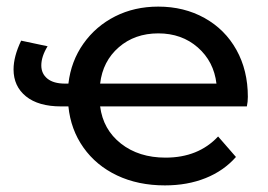

<svg xmlns="http://www.w3.org/2000/svg" viewBox="-20 -555 811 581"><path d="M727 -233C729 -242.3 730 -252 730 -262C730 -315.3 718.5 -362.7 695.5 -404C672.5 -445.3 640.3 -477.5 599 -500.5C557.7 -523.5 511 -535 459 -535C411 -535 367.5 -525.2 328.5 -505.5C289.5 -485.8 257.5 -458.3 232.5 -423C207.5 -387.7 192.3 -347.3 187 -302H177C153.7 -302 135.8 -307 123.5 -317C111.2 -327 105 -340.3 105 -357C105 -375 111.3 -394.3 124 -415L44 -432C28.7 -400 21 -371 21 -345C21 -311 33.5 -283.8 58.5 -263.5C83.5 -243.2 119 -233 165 -233H187C191.7 -186.3 206.8 -144.8 232.5 -108.5C258.2 -72.2 292.2 -44 334.5 -24C376.8 -4 425 6 479 6C524.3 6 565.3 -1.3 602 -16C638.7 -30.7 669.3 -52 694 -80L640 -142C600 -99.3 547 -78 481 -78C427 -78 382 -92.2 346 -120.5C310 -148.8 289 -186.3 283 -233ZM339.5 -412C371.8 -440 411.7 -454 459 -454C506.3 -454 546.2 -439.8 578.5 -411.5C610.8 -383.2 629.7 -346.7 635 -302H283C288.3 -347.3 307.2 -384 339.5 -412Z"/></svg>

Font: ICO Headline
Style: Regular
Weight: 500
Designer: Julieta Ulanovsky
Foundry: Julieta Ulanovsky
Version: Version 7.200